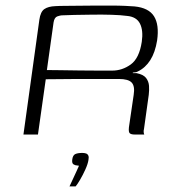

<svg xmlns="http://www.w3.org/2000/svg" viewBox="-20 -482 635 688"><path d="M373 -199Q373 -199 342 -199Q311 -199 259 -199Q207 -199 144 -198L116 0H64L121 -411Q125 -440 139 -449.5Q153 -459 178 -460Q193 -461 216.5 -461Q240 -461 267.5 -461.5Q295 -462 323.5 -462Q352 -462 379 -462Q406 -462 428 -461Q450 -460 462 -459Q513 -454 532 -423.5Q551 -393 543 -337Q536 -294 518.5 -266.5Q501 -239 474 -226Q471 -224 465.5 -223Q460 -222 456 -222V-220Q459 -220 462.5 -220Q466 -220 469 -220Q494 -215 503.5 -202.5Q513 -190 514 -174Q515 -158 513 -142L496 -20Q494 -13 495 -7Q496 -1 497 0H462Q451 0 445.5 -4Q440 -8 442 -26L459 -142Q464 -173 452 -186Q440 -199 406 -199ZM148 -231Q164 -231 196 -230.5Q228 -230 265.5 -229.5Q303 -229 335.5 -229Q368 -229 382 -229Q418 -229 448.5 -251Q479 -273 488 -332Q494 -373 481.5 -397.5Q469 -422 435 -425Q413 -428 380 -429Q347 -430 311.5 -429.5Q276 -429 246.5 -428.5Q217 -428 201 -427Q197 -427 186 -423.5Q175 -420 172 -402ZM229 186Q236 171 242.5 157Q249 143 254.5 131Q260 119 263 112Q262 112 260.5 111.5Q259 111 257 111Q250 111 243.5 107Q237 103 239 89Q241 74 250 70Q259 66 275 66Q283 66 288.5 68Q294 70 296.5 75.5Q299 81 297 91Q295 105 286 125Q277 145 267 162Q257 179 251 186Z"/></svg>

Font: Genos Thin Light
Style: Italic
Weight: 300
Italic angle: -8°
Version: Version 1.010